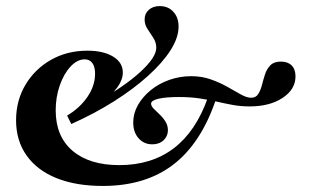

<svg xmlns="http://www.w3.org/2000/svg" viewBox="-20 -594 1015 625"><path d="M314.5 11.3Q227.4 11.3 164.1 -14.1Q100.8 -39.5 66.5 -87.9Q32.3 -136.3 32.3 -202.4Q32.3 -266.9 62.9 -318.1Q93.5 -369.4 146 -399.2Q198.4 -429 264.5 -429Q316.9 -429 348.4 -409.7Q379.8 -390.3 379.8 -358.1Q379.8 -334.7 362.9 -310.9Q346 -287.1 308.1 -255.6L296 -262.9Q341.1 -287.9 376.6 -312.5Q412.1 -337.1 437.1 -360.1Q462.1 -383.1 475.4 -402.8Q488.7 -422.6 488.7 -438.7Q488.7 -455.6 479.4 -470.2Q470.2 -484.7 460.5 -499.2Q450.8 -513.7 450.8 -530.6Q450.8 -550 464.5 -562.1Q478.2 -574.2 500 -574.2Q527.4 -574.2 544.4 -555.6Q561.3 -537.1 561.3 -507.3Q561.3 -471.8 535.5 -431Q509.7 -390.3 462.5 -347.6Q415.3 -304.8 351.6 -264.5Q287.9 -224.2 212.1 -190.3L198.4 -217.7Q240.3 -242.7 264.9 -279Q289.5 -315.3 289.5 -354Q289.5 -376.6 280.6 -388.7Q271.8 -400.8 255.6 -400.8Q231.5 -400.8 209.7 -377.4Q187.9 -354 174.6 -316.1Q161.3 -278.2 161.3 -234.7Q161.3 -150 216.1 -103.2Q271 -56.5 368.5 -56.5Q473.4 -56.5 545.6 -111.3Q617.7 -166.1 656.5 -275.8L683.1 -271Q634.7 -127.4 544 -58.1Q453.2 11.3 314.5 11.3ZM475.8 -124.2Q448.4 -124.2 431 -144Q413.7 -163.7 413.7 -195.2Q413.7 -225 429 -252Q444.4 -279 470.6 -300.4Q496.8 -321.8 531 -333.9Q565.3 -346 602.4 -346Q637.1 -346 666.5 -335.5Q696 -325 720.2 -311.3Q744.4 -297.6 763.7 -286.7Q783.1 -275.8 797.6 -275.8Q812.9 -275.8 820.6 -287.9Q828.2 -300 832.7 -317.3Q837.1 -334.7 842.7 -352Q848.4 -369.4 860.1 -381.5Q871.8 -393.5 894.4 -393.5Q916.9 -393.5 929.4 -381Q941.9 -368.5 941.9 -345.2Q941.9 -303.2 900 -275.4Q858.1 -247.6 792.7 -247.6Q763.7 -247.6 737.5 -252.4Q711.3 -257.3 685.1 -263.3Q658.9 -269.4 628.6 -273.8Q598.4 -278.2 562.1 -278.2Q520.2 -278.2 496 -272.6Q471.8 -266.9 471.8 -256.5Q471.8 -249.2 479.8 -240.7Q487.9 -232.3 499.2 -221.8Q510.5 -211.3 518.5 -198.4Q526.6 -185.5 526.6 -170.2Q526.6 -150.8 512.5 -137.5Q498.4 -124.2 475.8 -124.2Z"/></svg>

Font: Playfair 5pt SemiExpanded Light ExtraBold
Style: Italic
Weight: 800
Italic angle: -15.6°
Version: Version 2.001;gftools[0.9.30]